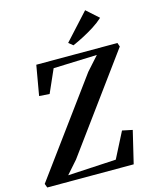

<svg xmlns="http://www.w3.org/2000/svg" viewBox="-156 -1081 944 1175"><g transform="rotate(-15 316.0 -494.0)"><path d="M-5.5 0 -15 -25 420 -618.5 497.5 -705 221 -695 156.5 -549 91 -553.5 124 -743H638L646.5 -718.5L208.5 -119.5L137.5 -39L443.5 -56L526.5 -218.5L591 -205L542 0ZM374.5 -799 347 -821.5 499 -988 575.5 -919.5Q548.5 -894.5 513.8 -872.5Q479 -850.5 443 -831.8Q407 -813 374.5 -799Z"/></g></svg>

Font: Merriweather 96pt SemiBold
Style: Italic
Weight: 600
Italic angle: -7.8°
Version: Version 2.101